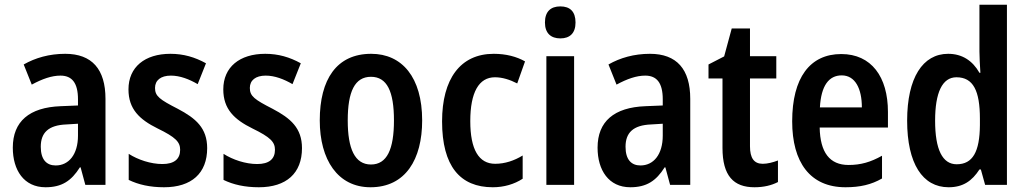

<svg xmlns="http://www.w3.org/2000/svg" viewBox="-20 -780 4333 810"><path d="M255 -553C188 -553 129 -536 80 -508L114 -423C158 -447 198 -461 235 -461C284 -461 309 -430 309 -361V-335L236 -332C104 -327 34 -268 34 -157C34 -62 81 10 172 10C241 10 281 -17 317 -74H320L340 0H425V-363C425 -488 368 -553 255 -553ZM260 -255 309 -258V-208C309 -128 270 -82 215 -82C176 -82 152 -107 152 -161C152 -220 184 -252 260 -255Z M854 -155C854 -240 806 -281 730 -321C654 -360 634 -374 634 -409C634 -441 658 -461 701 -461C739 -461 778 -446 814 -425L849 -513C802 -539 754 -553 699 -553C591 -553 522 -497 522 -403C522 -320 568 -276 645 -238C721 -201 740 -181 740 -148C740 -109 715 -88 665 -88C616 -88 562 -106 523 -131V-21C564 -1 613 10 672 10C788 10 854 -49 854 -155Z M1254 -155C1254 -240 1206 -281 1130 -321C1054 -360 1034 -374 1034 -409C1034 -441 1058 -461 1101 -461C1139 -461 1178 -446 1214 -425L1249 -513C1202 -539 1154 -553 1099 -553C991 -553 922 -497 922 -403C922 -320 968 -276 1045 -238C1121 -201 1140 -181 1140 -148C1140 -109 1115 -88 1065 -88C1016 -88 962 -106 923 -131V-21C964 -1 1013 10 1072 10C1188 10 1254 -49 1254 -155Z M1761 -272C1761 -454 1676 -553 1546 -553C1400 -553 1329 -445 1329 -272C1329 -106 1405 10 1543 10C1691 10 1761 -108 1761 -272ZM1447 -272C1447 -394 1477 -456 1545 -456C1613 -456 1642 -394 1642 -272C1642 -151 1613 -86 1545 -86C1477 -86 1447 -152 1447 -272Z M2059 10C2106 10 2150 -3 2185 -26V-124C2149 -102 2110 -89 2069 -89C2000 -89 1964 -149 1964 -269C1964 -390 2000 -454 2068 -454C2099 -454 2131 -444 2162 -428L2195 -521C2160 -541 2115 -553 2063 -553C1922 -553 1845 -447 1845 -268C1845 -79 1921 10 2059 10Z M2344 -753C2303 -753 2279 -731 2279 -685C2279 -640 2304 -618 2344 -618C2384 -618 2408 -640 2408 -685C2408 -731 2385 -753 2344 -753ZM2402 -543H2285V0H2402Z M2722 -553C2655 -553 2596 -536 2547 -508L2581 -423C2625 -447 2665 -461 2702 -461C2751 -461 2776 -430 2776 -361V-335L2703 -332C2571 -327 2501 -268 2501 -157C2501 -62 2548 10 2639 10C2708 10 2748 -17 2784 -74H2787L2807 0H2892V-363C2892 -488 2835 -553 2722 -553ZM2727 -255 2776 -258V-208C2776 -128 2737 -82 2682 -82C2643 -82 2619 -107 2619 -161C2619 -220 2651 -252 2727 -255Z M3198 -89C3161 -89 3144 -113 3144 -163V-449H3255V-543H3144V-660H3067L3035 -542L2969 -508V-449H3028V-156C3028 -38 3075 10 3163 10C3202 10 3235 2 3262 -12V-103C3241 -95 3218 -89 3198 -89Z M3529 -552C3397 -552 3322 -452 3322 -268C3322 -96 3397 10 3547 10C3608 10 3656 -1 3701 -27V-123C3653 -96 3611 -84 3560 -84C3480 -84 3440 -137 3438 -242H3726V-308C3726 -456 3656 -552 3529 -552ZM3531 -462C3588 -462 3616 -406 3616 -327H3439C3444 -419 3477 -462 3531 -462Z M3982 10C4043 10 4081 -17 4112 -65H4118L4136 0H4228V-760H4112V-563C4112 -539 4114 -506 4116 -473H4112C4083 -524 4039 -553 3980 -553C3873 -553 3807 -452 3807 -271C3807 -90 3872 10 3982 10ZM4016 -87C3956 -87 3925 -149 3925 -271C3925 -389 3955 -454 4015 -454C4086 -454 4114 -397 4114 -279V-252C4113 -140 4084 -87 4016 -87Z"/></svg>

Font: Noto Sans Lao UI Cond SemBd
Style: Regular
Weight: 600
Width: 3
Designer: Monotype Design Team
Foundry: Monotype Imaging Inc.
Version: Version 2.000